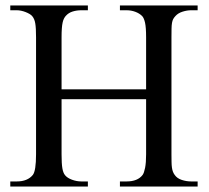

<svg xmlns="http://www.w3.org/2000/svg" viewBox="-20 -682 763 702"><path d="M418.5 0V-18.6H442.9Q483.4 -18.6 501.5 -42.5Q506.8 -49.8 510.5 -68.4Q514.2 -86.9 514.2 -117.7V-319.3H205.1V-117.7Q205.1 -84 208 -66.9Q210.9 -49.8 217.8 -41.5Q226.1 -31.2 243.2 -24.9Q260.3 -18.6 277.3 -18.6H301.3V0H17.6V-18.6H41.5Q80.6 -18.6 100.1 -42.5Q111.8 -57.6 111.8 -117.7V-545.4Q111.8 -563 111.1 -575.4Q110.4 -587.9 108.9 -596.7Q107.4 -605.5 104.7 -611.6Q102.1 -617.7 98.1 -622.6Q94.7 -627 88.1 -630.9Q81.5 -634.8 73.5 -637.9Q65.4 -641.1 57.1 -642.8Q48.8 -644.5 41.5 -644.5H17.6V-662.1H301.3V-644.5H277.3Q260.7 -644.5 245.6 -639.9Q230.5 -635.3 220.2 -623.5Q216.8 -619.6 213.9 -614Q210.9 -608.4 209 -599.6Q207 -590.8 206.1 -577.6Q205.1 -564.5 205.1 -545.4V-355.5H514.2V-545.4Q514.2 -581.5 510.3 -599.1Q506.3 -616.7 499.5 -623.5Q489.7 -633.3 474.6 -638.9Q459.5 -644.5 442.9 -644.5H418.5V-662.1H702.6V-644.5H678.7Q664.1 -644.5 647.7 -639.4Q631.3 -634.3 621.6 -623.5Q616.2 -617.7 613.3 -612.3Q610.4 -606.9 608.9 -598.4Q607.4 -589.8 607.2 -577.4Q606.9 -564.9 606.9 -545.4V-117.7Q606.9 -101.6 607.2 -89.8Q607.4 -78.1 608.6 -69.3Q609.9 -60.5 612.3 -54.2Q614.7 -47.9 618.7 -42.5Q627.4 -29.8 644.5 -24.2Q661.6 -18.6 678.7 -18.6H702.6V0Z"/></svg>

Font: Tai Heritage Pro
Style: Regular
Weight: 400
Designer: Faah Baccam, Walt Agee, Victor Gaultney, Annie Olsen
Foundry: SIL International
Version: Version 2.600